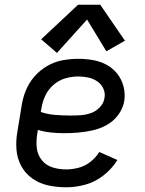

<svg xmlns="http://www.w3.org/2000/svg" viewBox="-20 -788 616 816"><path d="M261 8Q302 8 343.5 -3.5Q385 -15 420.5 -43Q456 -71 479 -108L402 -142Q387 -118 364 -100Q341 -82 314 -75Q287 -68 261 -68Q231 -68 203.5 -76.5Q176 -85 158 -107Q140 -129 136.5 -158Q133 -187 138 -217L141 -236Q167 -228 195 -225Q223 -222 251 -222Q282 -222 312.5 -224.5Q343 -227 374 -234Q405 -241 434 -257Q463 -273 483 -300.5Q503 -328 508 -358Q513 -390 505 -420.5Q497 -451 478.5 -474.5Q460 -498 433.5 -512.5Q407 -527 376 -532.5Q345 -538 313 -538Q280 -538 246.5 -532Q213 -526 181.5 -508Q150 -490 126.5 -463Q103 -436 90 -404Q77 -372 72 -339L54 -229Q47 -190 50 -152Q53 -114 70.5 -82Q88 -50 118 -29Q148 -8 185 0Q222 8 261 8ZM281 -297Q248 -297 215.5 -299.5Q183 -302 153 -312L156 -327Q160 -354 172 -380.5Q184 -407 207 -427Q230 -447 257.5 -455Q285 -463 312 -463Q334 -463 355 -458.5Q376 -454 393 -442.5Q410 -431 419 -412Q428 -393 424 -371Q421 -350 404.5 -332.5Q388 -315 366.5 -307.5Q345 -300 324 -298.5Q303 -297 281 -297ZM222 -563 350 -705 432 -570 511 -615 406 -768H312L155 -621Z"/></svg>

Font: Iosevka Sparkle
Style: Italic
Weight: 400
Italic angle: -9°
Designer: Belleve Invis
Foundry: Belleve Invis
Version: Version 4.5.0; ttfautohint (v1.8.3)